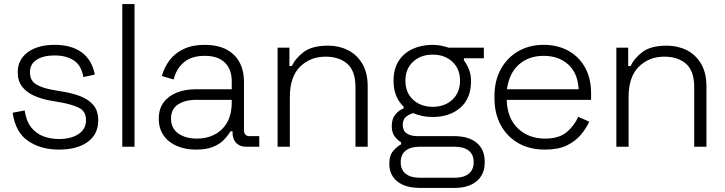

<svg xmlns="http://www.w3.org/2000/svg" viewBox="-20 -720 3556 942"><path d="M42 -167 101 -178Q109 -125 133.5 -94.5Q158 -64 193.5 -51Q229 -38 269 -38Q329 -38 365.5 -62.5Q402 -87 402 -130Q402 -174 367.5 -191Q333 -208 276 -218L230 -226Q184 -234 147 -250.5Q110 -267 88.5 -295Q67 -323 67 -365Q67 -428 116.5 -464Q166 -500 248 -500Q331 -500 381.5 -462.5Q432 -425 445 -354L389 -342Q379 -400 341.5 -424Q304 -448 248 -448Q193 -448 160 -427Q127 -406 127 -365Q127 -325 157 -306.5Q187 -288 239 -279L285 -271Q335 -263 375 -247.5Q415 -232 438.5 -204Q462 -176 462 -130Q462 -61 410 -23.5Q358 14 269 14Q181 14 118.5 -28Q56 -70 42 -167Z M580 0V-700H640V0Z M759 -137Q759 -186 783 -218Q807 -250 848 -266Q889 -282 939 -282H1117V-321Q1117 -380 1083 -413Q1049 -446 984 -446Q920 -446 882.5 -414.5Q845 -383 832 -330L774 -347Q786 -390 812 -424.5Q838 -459 881 -479.5Q924 -500 984 -500Q1076 -500 1126.5 -452Q1177 -404 1177 -318V-82Q1177 -52 1205 -52H1252V0H1188Q1157 0 1139 -18.5Q1121 -37 1121 -69V-76H1111Q1098 -54 1077.5 -33Q1057 -12 1024 1Q991 14 941 14Q890 14 848.5 -3.5Q807 -21 783 -55Q759 -89 759 -137ZM1117 -218V-230H940Q888 -230 853.5 -207.5Q819 -185 819 -138Q819 -91 854.5 -65.5Q890 -40 945 -40Q1022 -40 1069.5 -86.5Q1117 -133 1117 -218Z M1342 0V-486H1400V-396H1412Q1430 -435 1471 -465.5Q1512 -496 1590 -496Q1643 -496 1687 -474Q1731 -452 1757.5 -407.5Q1784 -363 1784 -296V0H1724V-292Q1724 -372 1684 -407Q1644 -442 1577 -442Q1502 -442 1452 -392.5Q1402 -343 1402 -243V0Z M2040 202Q1992 202 1958.5 187.5Q1925 173 1907.5 146.5Q1890 120 1890 84Q1890 42 1909.5 20Q1929 -2 1948 -12V-22Q1931 -31 1916.5 -50.5Q1902 -70 1902 -102Q1902 -137 1920 -158.5Q1938 -180 1960 -188V-208L2016 -167Q1993 -163 1974.5 -149Q1956 -135 1956 -107Q1956 -79 1975.5 -65.5Q1995 -52 2029 -52H2210Q2279 -52 2318.5 -19.5Q2358 13 2358 72V78Q2358 136 2318.5 169Q2279 202 2210 202ZM2212 152Q2255 152 2279.5 132.5Q2304 113 2304 76Q2304 38 2279.5 19Q2255 0 2212 0H2038Q1995 0 1970.5 19Q1946 38 1946 76Q1946 113 1970.5 132.5Q1995 152 2038 152ZM2237 -324Q2237 -382 2199.5 -417Q2162 -452 2103 -452Q2044 -452 2006.5 -417Q1969 -382 1969 -324Q1969 -266 2006.5 -231Q2044 -196 2103 -196Q2162 -196 2199.5 -231Q2237 -266 2237 -324ZM1911 -322V-326Q1911 -382 1936 -421Q1961 -460 2004.5 -480Q2048 -500 2103 -500Q2126 -500 2146.5 -495.5Q2167 -491 2182 -486H2354V-434H2256V-424Q2271 -404 2281 -379Q2291 -354 2291 -322Q2291 -237 2238.5 -191.5Q2186 -146 2103 -146Q2048 -146 2004.5 -166.5Q1961 -187 1936 -226.5Q1911 -266 1911 -322Z M2406 -237V-249Q2406 -324 2437 -380.5Q2468 -437 2522.5 -468.5Q2577 -500 2647 -500Q2715 -500 2767.5 -471.5Q2820 -443 2850 -389.5Q2880 -336 2880 -262V-230H2466Q2469 -139 2521.5 -89.5Q2574 -40 2654 -40Q2722 -40 2759.5 -71Q2797 -102 2817 -147L2871 -123Q2856 -90 2829.5 -58.5Q2803 -27 2761 -6.5Q2719 14 2654 14Q2579 14 2523.5 -17.5Q2468 -49 2437 -106Q2406 -163 2406 -237ZM2819 -282Q2815 -361 2768 -403.5Q2721 -446 2647 -446Q2574 -446 2526 -403.5Q2478 -361 2467 -282Z M3004 0V-486H3062V-396H3074Q3092 -435 3133 -465.5Q3174 -496 3252 -496Q3305 -496 3349 -474Q3393 -452 3419.5 -407.5Q3446 -363 3446 -296V0H3386V-292Q3386 -372 3346 -407Q3306 -442 3239 -442Q3164 -442 3114 -392.5Q3064 -343 3064 -243V0Z"/></svg>

Font: Space Grotesk Frontify Light
Style: Regular
Weight: 300
Designer: Florian Karsten
Version: Version 2.000